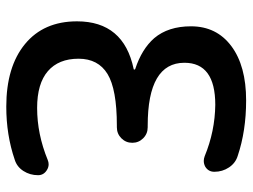

<svg xmlns="http://www.w3.org/2000/svg" viewBox="-115 -689 792 602"><g transform="rotate(90 281.0 -388.0)"><path d="M314.5 -11.7Q189.5 -11.7 118.2 -70.3Q46.9 -128.9 46.9 -233.4Q46.9 -379.9 196.3 -411.1Q198.2 -411.1 198.2 -413.1Q198.2 -415 196.3 -416Q133.8 -436.5 99.6 -475.6Q62.5 -519.5 62.5 -590.8Q62.5 -670.9 124.5 -717.3Q186.5 -763.7 294.9 -763.7Q390.6 -763.7 468.8 -737.3Q491.2 -730.5 504.9 -710Q518.6 -689.5 518.6 -664.1Q518.6 -645.5 502.9 -635.7Q494.1 -630.9 484.4 -630.9Q477.5 -630.9 469.7 -633.8Q391.6 -666 308.6 -667Q176.8 -667 176.8 -570.3Q176.8 -455.1 374 -455.1H378.9Q399.4 -455.1 413.6 -440.9Q427.7 -426.8 427.7 -406.7Q427.7 -386.7 413.6 -372.6Q399.4 -358.4 378.9 -358.4H374Q259.8 -358.4 211.9 -329.1Q164.1 -299.8 164.1 -238.3Q164.1 -175.8 203.1 -142.1Q242.2 -108.4 318.4 -108.4Q400.4 -108.4 481.4 -141.6Q488.3 -144.5 495.1 -144.5Q504.9 -144.5 513.7 -138.7Q529.3 -128.9 529.3 -111.3Q529.3 -85.9 516.1 -65.4Q502.9 -44.9 480.5 -38.1Q403.3 -11.7 314.5 -11.7Z"/></g></svg>

Font: Gen Jyuu GothicX Medium
Style: Regular
Weight: 500
Designer: Ryoko NISHIZUKA (kana &amp; ideographs); Paul D. Hunt (Latin, Greek &amp; Cyrillic); Wenlong ZHANG (bopomofo); Sandoll C
Version: Version 1.058.20140828